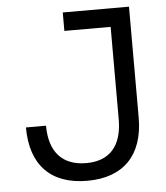

<svg xmlns="http://www.w3.org/2000/svg" viewBox="-51 -739 688 795"><g transform="rotate(-5 293.0 -341.5)"><path d="M280.3 9.8C430.2 9.8 514.6 -75.7 514.6 -232.4V-693.4H239.3V-616.7H431.6V-232.4C431.6 -122.6 379.9 -63.5 282.7 -63.5C183.1 -63.5 129.4 -123 129.4 -232.4H45.9C45.9 -76.2 128.4 9.8 280.3 9.8Z"/></g></svg>

Font: Cascadia Code SemiLight
Style: Regular
Weight: 350
Monospace: yes
Designer: Aaron Bell
Foundry: Saja Typeworks
Version: Version 2404.023